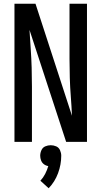

<svg xmlns="http://www.w3.org/2000/svg" viewBox="-20 -755 540 1022"><path d="M239 247Q272 213 289 167Q306 121 306 74Q306 59 299.5 44.5Q293 30 279 24Q265 18 250 18Q235 18 221 24Q207 30 200.5 44.5Q194 59 194 74Q194 86 198.5 98.5Q203 111 213.5 119Q224 127 237 129Q231 150 220.5 170.5Q210 191 195 207ZM57 0H150V-294Q150 -345 148.5 -395Q147 -445 143.5 -495.5Q140 -546 137 -596L332 0H443V-735H350V-441Q350 -391 351.5 -340.5Q353 -290 357 -239.5Q361 -189 363 -139L169 -735H57Z"/></svg>

Font: Iosevka SS08 Medium
Style: Regular
Weight: 500
Monospace: yes
Designer: Belleve Invis
Foundry: Belleve Invis
Version: Version 3.4.3; ttfautohint (v1.8.3)